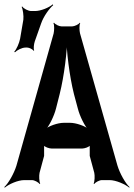

<svg xmlns="http://www.w3.org/2000/svg" viewBox="-55 -833 619 888"><path d="M360 -112 381 -34C384 -21 383 7 378 16L381 18C386 10 405 0 416 0H452C481 0 524 19 543 35L544 32C525 15 499 -31 488 -68L315 -679C312 -691 311 -718 316 -726L314 -728C309 -720 289 -711 279 -711H229C219 -711 200 -720 195 -728L192 -726C197 -718 196 -691 193 -678L21 -67C10 -31 -16 15 -35 32L-33 35C-15 19 28 0 57 0H93C104 0 123 10 128 18L131 16C126 7 125 -21 128 -34L149 -112V-164L146 -162C151 -153 173 -146 184 -146H325C336 -146 358 -153 363 -162L360 -164ZM204 -331 221 -398C242 -482 256 -597 256 -664H252C252 -597 266 -482 287 -398L305 -331C314 -295 338 -247 356 -230L357 -234C340 -250 297 -265 269 -265H240C212 -265 169 -250 152 -234L154 -231C171 -247 195 -295 204 -331ZM53 -742 38 -654C34 -633 21 -604 11 -594L14 -591C24 -601 46 -613 63 -613H71C80 -613 97 -605 100 -598L103 -600C99 -607 102 -631 106 -642L135 -724C146 -757 174 -795 191 -809L189 -813C172 -798 134 -782 107 -782H89C76 -782 54 -793 48 -803L45 -801C51 -791 55 -759 53 -742Z"/></svg>

Font: Asimov
Style: EdgeExtreme
Weight: 500
Designer: Google
Version: Version 2.000980: 2014